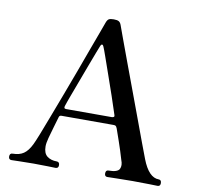

<svg xmlns="http://www.w3.org/2000/svg" viewBox="-81 -822 928 906"><g transform="rotate(10 382.5 -369.0)"><path d="M32 0Q18 0 18 -15Q18 -31 32 -31Q64 -31 84.5 -45Q105 -59 121 -92Q128 -106 143 -144Q158 -182 178 -235Q198 -288 221 -348.5Q244 -409 266 -469Q288 -529 307 -581Q326 -633 339.5 -669Q353 -705 357 -717Q362 -730 369 -734Q376 -738 392 -738Q409 -738 416.5 -733.5Q424 -729 428 -718Q434 -701 450 -657.5Q466 -614 488 -554.5Q510 -495 534.5 -429.5Q559 -364 582 -301.5Q605 -239 623.5 -189.5Q642 -140 652 -114Q684 -31 732 -31Q745 -31 745 -15Q745 0 732 0Q722 0 693.5 -1Q665 -2 613 -2Q570 -2 536 -1Q502 0 491 0Q478 0 478 -15Q478 -31 491 -31Q535 -31 543.5 -48.5Q552 -66 542 -91Q541 -96 529.5 -132Q518 -168 495 -233Q491 -243 487.5 -245Q484 -247 477 -247H228Q218 -247 216 -238Q210 -217 201.5 -188.5Q193 -160 186 -134Q179 -108 179 -92Q179 -59 197 -45Q215 -31 243 -31Q257 -31 257 -15Q257 0 243 0Q233 0 207.5 -1Q182 -2 138 -2Q99 -2 70.5 -1Q42 0 32 0ZM244 -282H463Q468 -282 472 -284.5Q476 -287 473 -295Q461 -333 444.5 -381Q428 -429 411.5 -476Q395 -523 383 -557.5Q371 -592 366 -603Q363 -611 358.5 -611Q354 -611 351 -604Q348 -597 337.5 -569.5Q327 -542 312.5 -503.5Q298 -465 283 -424.5Q268 -384 255 -349.5Q242 -315 236 -296Q231 -282 244 -282Z"/></g></svg>

Font: Zen Old Mincho SemiBold
Style: Regular
Weight: 600
Version: Version 1.500